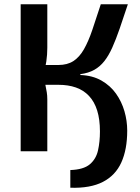

<svg xmlns="http://www.w3.org/2000/svg" viewBox="-20 -710 657 901"><path d="M310 171V88Q372 86 401.5 61Q431 36 440 -4.5Q449 -45 449 -93Q449 -150 436 -191.5Q423 -233 397.5 -260Q372 -287 336 -299.5Q300 -312 255 -312H168V-405H254Q296 -405 324.5 -423.5Q353 -442 374 -479Q395 -516 413 -569Q431 -622 453 -690H580Q559 -626 541.5 -575.5Q524 -525 507 -487Q490 -449 469.5 -423Q449 -397 422 -382Q395 -367 357 -362V-358Q414 -356 456 -332Q498 -308 524.5 -270.5Q551 -233 564 -188Q577 -143 577 -97Q577 -9 549.5 52Q522 113 463 143.5Q404 174 310 171ZM77 0V-690H202V-486Q202 -454 197.5 -422.5Q193 -391 184 -361Q189 -331 193 -311.5Q197 -292 199.5 -277Q202 -262 202 -243V0Z"/></svg>

Font: Exo 2 SemiBold
Style: Regular
Weight: 600
Designer: Natanael Gama
Foundry: Natanael Gama
Version: Version 2.010